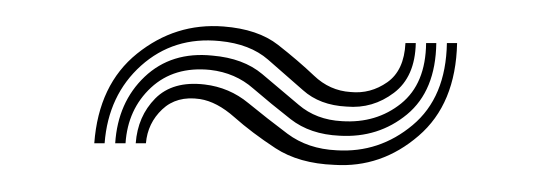

<svg xmlns="http://www.w3.org/2000/svg" viewBox="-20 -441 416 145"><path d="M51.2 -332.8Q54.5 -377.2 83.5 -400.5Q112.5 -423.8 148.8 -421Q174.8 -419 190 -407.1Q205.2 -395.2 217.1 -383.9Q229 -372.5 244.8 -371.5Q259.8 -370 272.5 -378.9Q285.2 -387.8 286.2 -408.5H294Q293.5 -383 277.5 -370.9Q261.5 -358.8 241.8 -360.5Q221.5 -361.5 208.8 -372.9Q196 -384.2 182.4 -396Q168.8 -407.8 146 -410Q111.2 -413.5 86.5 -391.4Q61.8 -369.2 59 -332.8ZM67 -332.8Q69 -363.8 89.2 -383Q109.5 -402.2 140.5 -399Q163.8 -397 178 -385.1Q192.2 -373.2 205.5 -361.9Q218.8 -350.5 238.2 -349.5Q264.2 -347.8 282.9 -362.8Q301.5 -377.8 301.8 -408.5H309.5Q309 -372.5 287.4 -354.6Q265.8 -336.8 236.5 -338.5Q214.2 -339.5 199.5 -351Q184.8 -362.5 171.2 -374.2Q157.8 -386 138.8 -388.2Q111.5 -391 94 -374.8Q76.5 -358.5 74.8 -332.8ZM82.5 -332.8Q84 -353.2 97.2 -366.6Q110.5 -380 134.5 -377.2Q153.2 -375 167.5 -363.2Q181.8 -351.5 197.1 -340Q212.5 -328.5 234.2 -327.5Q266.5 -325.5 291.6 -346.5Q316.8 -367.5 317.5 -408.5H325.2Q324.2 -362.5 296.1 -338.4Q268 -314.2 232.5 -316.5Q205.8 -317.5 188 -329.1Q170.2 -340.8 157 -352.5Q143.8 -364.2 131 -366.2Q113.5 -368.8 102.5 -358.4Q91.5 -348 90.2 -332.8Z"/></svg>

Font: Big Shoulders Inline Display Medium
Style: Regular
Weight: 500
Designer: Patric King
Foundry: XO Type Co
Version: Version 1.000